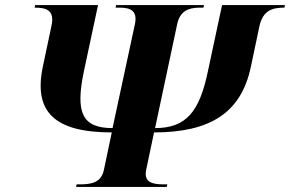

<svg xmlns="http://www.w3.org/2000/svg" viewBox="-20 -734 1139 754"><path d="M279 0H635L637 -10H624C579 -10 544 -17 554 -67L585 -214C805 -214 927 -291 965 -471L999 -632C1013 -695 1052 -704 1097 -704L1099 -714H852L796 -452C763 -295 711 -231 589 -231L676 -640C687 -690 719 -704 764 -704H779L781 -714H436L434 -704H450C495 -704 520 -690 510 -640L422 -231C302 -231 276 -292 309 -452L365 -714H118L116 -704C161 -704 196 -695 182 -632L148 -471C111 -293 196 -214 419 -214L388 -67C378 -17 339 -10 294 -10H281Z"/></svg>

Font: Noto Serif Display ExtraBold
Style: Italic
Weight: 800
Italic angle: -12°
Designer: Monotype Design Team
Foundry: Monotype Imaging Inc.
Version: Version 2.009